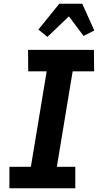

<svg xmlns="http://www.w3.org/2000/svg" viewBox="-20 -1000 540 1020"><path d="M30 0V-114H144L228 -621H130L129 -735H479L480 -621H366L282 -114H380V0ZM232 -804 184 -843 295 -980H417L481 -838L424 -809L346 -913Z"/></svg>

Font: Iosevka Curly Heavy
Style: Italic
Weight: 900
Italic angle: -9°
Monospace: yes
Designer: Belleve Invis
Foundry: Belleve Invis
Version: Version 22.1.2; ttfautohint (v1.8.4)